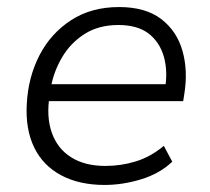

<svg xmlns="http://www.w3.org/2000/svg" viewBox="-20 -517 596 545"><path d="M277 8Q205 8 153.5 -19.5Q102 -47 77 -98.5Q52 -150 56 -222Q60 -298 92 -360Q124 -422 181.5 -459.5Q239 -497 318 -497Q393 -497 437.5 -463Q482 -429 498 -372.5Q514 -316 503 -249L500 -230H101L109 -278H470L448 -262Q457 -315 445 -356.5Q433 -398 401.5 -422Q370 -446 316 -446Q260 -446 220 -420.5Q180 -395 156 -354Q132 -313 124 -267L121 -247Q111 -186 127 -140.5Q143 -95 182 -70.5Q221 -46 279 -46Q324 -46 366 -59Q408 -72 445 -103L469 -58Q433 -24 380.5 -8Q328 8 277 8Z"/></svg>

Font: Nunito Sans 10pt Light
Style: Italic
Weight: 300
Italic angle: -9°
Designer: Vernon Adams
Foundry: Vernon Adams
Version: Version 3.101;gftools[0.9.27]